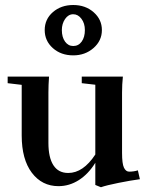

<svg xmlns="http://www.w3.org/2000/svg" viewBox="-20 -747 601 782"><path d="M278.3 -521.5Q228.5 -521.5 195.3 -551Q162.1 -580.6 162.1 -624.5Q162.1 -668.9 195.6 -697.8Q229 -726.6 278.3 -726.6Q328.1 -726.6 361.6 -697Q395 -667.5 395 -624.5Q395 -581.1 360.8 -551.3Q326.7 -521.5 278.3 -521.5ZM278.3 -559.6Q299.8 -559.6 312.7 -577.6Q325.7 -595.7 325.7 -624.5Q325.7 -651.9 311.8 -670.4Q297.9 -689 278.3 -689Q258.3 -689 245.1 -669.7Q231.9 -650.4 231.9 -624.5Q231.9 -595.7 244.9 -577.6Q257.8 -559.6 278.3 -559.6ZM218.3 11.2Q150.9 11.2 109.6 -43.5Q68.4 -98.1 68.4 -195.3V-401.4L11.2 -408.2V-435.1H179.7Q177.2 -400.9 177.2 -370.1V-165Q177.2 -105.5 197.5 -74Q217.8 -42.5 257.8 -42.5Q318.8 -42.5 368.2 -117.7V-401.9L313 -408.2V-435.1H480.5Q477.1 -403.3 477.1 -370.1V-124.5Q477.1 -80.1 484.9 -64Q492.7 -47.9 505.9 -47.9Q525.4 -47.9 541.5 -53.2L549.8 -17.1Q512.7 -12.2 462.9 -2.2Q413.1 7.8 391.1 15.6L368.2 6.3V-84Q339.8 -38.1 301 -13.4Q262.2 11.2 218.3 11.2Z"/></svg>

Font: Elstob SemiBold
Style: Regular
Weight: 600
Designer: Peter S. Baker
Version: Version 1.015